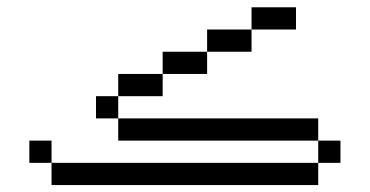

<svg xmlns="http://www.w3.org/2000/svg" viewBox="-20 -708 1040 540"><path d="M937.5 -250V-312.5H875V-250H125V-187.5H875V-250ZM812.5 -625V-687.5H687.5V-625H562.5V-562.5H437.5V-500H312.5V-437.5H250V-375H312.5V-312.5H875V-375H312.5V-437.5H437.5V-500H562.5V-562.5H687.5V-625ZM125 -250V-312.5H62.5V-250Z"/></svg>

Font: Unifont
Style: Regular
Weight: 500
Version: Version 15.1.04